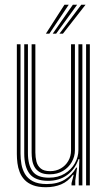

<svg xmlns="http://www.w3.org/2000/svg" viewBox="-20 -788 457 816"><path d="M175 7.7Q142.3 7.7 120.1 -0.8Q97.9 -9.3 84.3 -23.9Q70.7 -38.5 63.6 -56.8Q56.5 -75 54.1 -94.7Q51.6 -114.4 51.6 -133.1V-600H67.2V-135.2Q67.2 -113.3 71 -90.5Q74.9 -67.8 86.2 -48.5Q97.6 -29.2 119.9 -17.5Q142.1 -5.8 179.2 -5.8Q224.1 -5.8 255.2 -24.7Q286.2 -43.6 303.8 -75.4H307.5L299.9 -20.6V0H284L284 -9.6L293.2 -45.2H289.9Q269.5 -16.9 240.3 -4.6Q211.2 7.7 175 7.7ZM345.9 0V-600H361.8V0ZM191.3 -47.2Q165 -47.2 149.6 -56Q134.2 -64.9 126.6 -78.8Q119 -92.7 116.7 -108.8Q114.4 -124.9 114.4 -139.5V-600H130.3V-140.2Q130.3 -119.9 134.8 -101.7Q139.3 -83.5 152.9 -72.1Q166.4 -60.6 193.2 -60.6Q218.4 -60.6 238.5 -72.2Q258.6 -83.8 270.2 -103.9Q281.9 -124 281.9 -148.9V-600H298.4V-150Q298.4 -122.8 285 -99.3Q271.6 -75.8 247.6 -61.5Q223.6 -47.2 191.3 -47.2ZM183.2 -19.5Q129.5 -19.8 106.3 -48.8Q83 -77.8 83 -136V-600H98.7V-137.4Q98.7 -87.2 118.4 -60Q138.2 -32.8 187.9 -32.8Q226.6 -32.8 254.8 -49.9Q283 -67 298.2 -94Q313.3 -121.1 313.3 -150.8V-600H330.1V0H314.6V-44.1L317.4 -111.8H313.6Q298.8 -68.2 264.9 -43.7Q230.9 -19.2 183.2 -19.5ZM175.1 -645 253.9 -767.8H272.1L189.9 -645ZM232.7 -645 325.3 -767.8H343.5L247.5 -645ZM204.1 -645 289.6 -767.8H307.8L218.6 -645Z"/></svg>

Font: Big Shoulders Inline Text Thin
Style: Regular
Weight: 100
Designer: Patric King
Foundry: XO Type Co
Version: Version 2.002